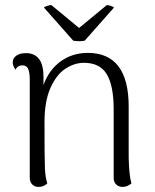

<svg xmlns="http://www.w3.org/2000/svg" viewBox="-20 -725 609 755"><path d="M497 -4Q481 10 462 10Q447 10 437 0.5Q427 -9 427 -25V-301Q426 -391 399 -434.5Q372 -478 310 -478Q273 -478 237.5 -455Q202 -432 178.5 -379.5Q155 -327 155 -244Q155 -106 156.5 -66.5Q158 -27 166 -4Q152 10 132 10Q116 10 106.5 0Q97 -10 97 -27V-417Q96 -445 89.5 -456.5Q83 -468 68 -468Q49 -468 41 -451Q30 -467 30 -479Q30 -496 44 -506Q58 -516 82 -516Q151 -516 151 -423V-391Q173 -451 219 -484Q265 -517 325 -517Q486 -517 486 -306V-103Q488 -31 497 -4ZM291 -615 400 -705Q406 -705 415.5 -702Q425 -699 428 -695L313 -565Q303 -563 293 -563Q282 -563 268 -565L153 -695Q154 -698 164.5 -701.5Q175 -705 182 -705Z"/></svg>

Font: Arima Madurai Light
Style: Regular
Weight: 300
Designer: Joana Correia and Natanael Gama
Foundry: NDISCOVER
Version: Version 1.019